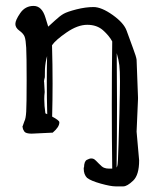

<svg xmlns="http://www.w3.org/2000/svg" viewBox="-20 -457 528 665"><path d="M453.1 -1 458 -113.8V-119.6L453.1 -250C452.5 -256.5 448.2 -270.3 440.2 -291.5C432.2 -312.7 425 -332.3 418.7 -350.3C412.4 -368.4 396.2 -386.6 370.4 -405C344.5 -423.4 322.3 -432.6 304 -432.6C285.6 -432.6 265.9 -429.9 244.9 -424.6C223.9 -419.2 209.1 -414.1 200.7 -409.4C192.2 -404.7 182.1 -396.9 170.4 -386C158.7 -375.1 150.9 -368 147 -364.7C145 -370.6 141.9 -380.7 137.7 -395C129.6 -422.7 115.8 -436.5 96.4 -436.5C77.1 -436.5 61.7 -428.3 50.3 -411.9C38.9 -395.4 33.2 -382.8 33.2 -374C33.2 -365.2 37.9 -357.4 47.4 -350.6C56.8 -343.8 62.8 -336.8 65.4 -329.6C68 -322.4 69.8 -309.7 70.8 -291.3C71.8 -272.9 72.3 -235.6 72.3 -179.4C72.3 -123.3 71.8 -86.9 70.8 -70.3C69.8 -53.7 67.7 -42.6 64.5 -37.1L57.6 -17.6L58.6 -15.6C58.9 -11.1 60.8 -6.3 64.2 -1.5C67.6 3.4 76.2 5.9 89.8 5.9L162.6 2.4C177.9 -10.6 185.5 -22.3 185.5 -32.7V-33.7C185.5 -37.9 177.2 -44.4 160.6 -53.2C161.6 -91 162.1 -128.9 162.1 -167C162.1 -211.3 161.5 -255.7 160.2 -300.3C168.3 -312.3 185.1 -327.1 210.7 -344.7C236.2 -362.3 260.1 -371.1 282.2 -371.1C304.4 -371.1 322.5 -364.8 336.7 -352.3C350.8 -339.8 361.5 -326.8 368.7 -313.5C367.7 -240.6 367.2 -167.3 367.2 -93.8C367.2 -20.2 367.7 53.4 368.7 127H357.2C350.8 127 345.2 126 340.3 124C335.4 122.1 329.3 117.1 321.8 109.1C314.3 101.2 309.2 96.3 306.4 94.5C303.6 92.7 300.2 91.8 296.1 91.8C292.1 91.8 286.9 93.4 280.8 96.7C274.6 99.9 271.3 108.6 271 122.6L270 123.5V126V127.4C270 140.8 273.9 151.4 281.7 159.2L282.7 159.7C290.9 166.2 306.3 172.6 329.1 179C351.9 185.3 368.8 188.5 379.9 188.5H407.2C416 188.5 427.3 181.9 441.2 168.7C455 155.5 461.9 132.2 461.9 98.6ZM135.7 -217.8C136.7 -234 139.2 -249 143.1 -262.7C142.4 -233.1 142.1 -203.3 142.1 -173.3C142.1 -136.2 142.6 -99 143.6 -61.5C141.6 -62.5 139.5 -63.5 137.2 -64.5C134.6 -82 133.3 -98.3 133.3 -113.3C133.3 -122.1 133.8 -130.4 134.8 -138.2C133.5 -158.4 132.8 -170.1 132.8 -173.3C132.8 -173.7 132.6 -174 132.3 -174.3C132.3 -177.6 133.3 -182.6 135.3 -189.5ZM383.8 123.5C384.8 50.6 385.3 -22.6 385.3 -96.2C385.3 -154.8 384.9 -213.7 384.3 -272.9C388.8 -257.6 391.8 -243.7 393.3 -231.2C394.8 -218.7 395.5 -200 395.5 -175C395.5 -150.1 395.3 -135.7 395 -131.6C394.7 -127.5 394.5 -120.5 394.5 -110.6C394.5 -100.7 394.2 -85.1 393.6 -64C392.9 -42.8 391.9 -8 390.6 40.5C389.3 89 387.9 114.9 386.2 118.2Z"/></svg>

Font: Drukaatie burti
Style: Regular
Weight: 400
Version: Version 0.14.4